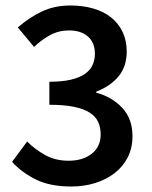

<svg xmlns="http://www.w3.org/2000/svg" viewBox="-20 -668 553 700"><path d="M240 12Q162 12 110 -14Q58 -40 24 -78L79 -152Q108 -123 145 -102.5Q182 -82 230 -82Q282 -82 314.5 -107.5Q347 -133 347 -178Q347 -203 338 -223Q329 -243 307.5 -257Q286 -271 250 -278.5Q214 -286 160 -286V-370Q207 -370 238.5 -377.5Q270 -385 289.5 -398.5Q309 -412 317.5 -431Q326 -450 326 -472Q326 -512 301 -534.5Q276 -557 232 -557Q194 -557 163.5 -540.5Q133 -524 104 -497L45 -568Q86 -604 132.5 -626Q179 -648 236 -648Q282 -648 320 -637Q358 -626 385 -604.5Q412 -583 427 -551.5Q442 -520 442 -480Q442 -426 412.5 -390Q383 -354 331 -334V-330Q388 -315 425.5 -275Q463 -235 463 -172Q463 -128 445.5 -94Q428 -60 397.5 -36.5Q367 -13 326.5 -0.5Q286 12 240 12Z"/></svg>

Font: Giro Sans Semibold
Style: Regular
Weight: 600
Designer: Paul D. Hunt
Foundry: Adobe Systems Incorporated
Version: Version 1.000;PS 1.0;hotconv 1.0.88;makeotf.lib2.5.647800